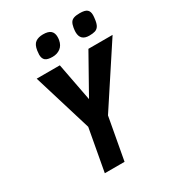

<svg xmlns="http://www.w3.org/2000/svg" viewBox="-220 -1076 1097 1204"><g transform="rotate(-30 328.0 -474.0)"><path d="M236 -304 107 -727H274.5L327 -452L481.5 -727H656.5L379 -304L323.5 0H180.5ZM195.5 -849.5Q195.5 -860 198 -877.5Q204 -918.5 225 -933.2Q246 -948 279.5 -948Q318 -948 334.8 -932.8Q351.5 -917.5 351.5 -889Q351.5 -876.5 349.5 -866Q343.5 -831.5 319.8 -813.5Q296 -795.5 262.5 -795.5Q226 -795.5 210.8 -808.2Q195.5 -821 195.5 -849.5ZM464 -858Q464 -868.5 467 -888.5Q471 -911.5 478.8 -924Q486.5 -936.5 502.2 -942.2Q518 -948 545.5 -948Q583.5 -948 598 -935.5Q612.5 -923 612.5 -896.5Q612.5 -884 609 -860.5Q605 -833.5 595.5 -819.5Q586 -805.5 570.2 -800.5Q554.5 -795.5 528.5 -795.5Q464 -795.5 464 -858Z"/></g></svg>

Font: JuliaMono Black
Style: Italic
Weight: 900
Italic angle: -9°
Monospace: yes
Designer: cormullion
Foundry: corm
Version: Version 0.057; ttfautohint (v1.8.4)